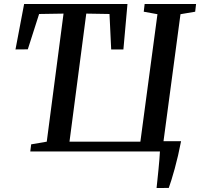

<svg xmlns="http://www.w3.org/2000/svg" viewBox="-20 -763 1008 967"><path d="M768.5 184Q770.5 165 773 141.5Q775.5 118 778 92.8Q780.5 67.5 782.5 43.5Q784.5 19.5 785.5 0H132.5L137 -36L215.5 -49.5L300 -694.5L177 -692.5L120 -514.5L58 -514L101.5 -743H622L601.5 -514H540L531.5 -692.5L414.5 -694.5L330 -49.5H687L773 -691.5L704 -704L708.5 -743H967.5L963 -704L889 -691.5L803.5 -52H892Q885 -15.5 876.8 20Q868.5 55.5 859.8 87.2Q851 119 843.2 144Q835.5 169 830 183.5Z"/></svg>

Font: Merriweather 48pt Medium
Style: Italic
Weight: 500
Italic angle: -7.8°
Version: Version 2.101